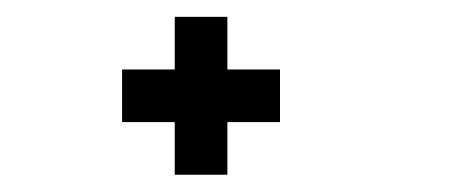

<svg xmlns="http://www.w3.org/2000/svg" viewBox="-20 -520 540 228"><path d="M250 -437.5H312.5V-375H250V-312.5H187.5V-375H125V-437.5H187.5V-500H250Z"/></svg>

Font: 寒蝉点阵体 16px
Style: Regular
Weight: 400
Designer: Designed by Warren2060
Foundry: ChillType
Version: Version 1.000